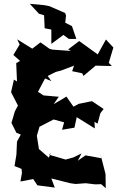

<svg xmlns="http://www.w3.org/2000/svg" viewBox="-20 -956 614 1006"><path d="M491 -308 506 -363 523 -385 462 -426 393 -412 365 -397 328 -450 261 -410 288 -449 208 -456 179 -475 216 -545 249 -531 230 -558 272 -579 302 -587 368 -612 358 -583 411 -572 417 -558 481 -612 566 -610 550 -627 574 -707 535 -749 492 -671 395 -741 337 -697 352 -689 255 -696 240 -700 192 -734 149 -701 70 -750 83 -723 50 -668 85 -637 65 -625 69 -529 53 -539 38 -473 74 -403 58 -373 40 -312 66 -260 89 -251 69 -214 66 -146 56 -86 93 -71 95 -50C92 -35 90 -20 87 -5L154 -18L176 15L267 27L249 -21L348 4L376 8L429 4L479 10L510 9L534 30L533 -44L505 -153L511 -127L428 -142L388 -114L407 -152L364 -131L324 -120L238 -145L246 -156L236 -130L184 -175L173 -245L187 -292L261 -330L316 -315L305 -276L370 -287L382 -342L477 -283L475 -318ZM380 -752 357 -819 322 -837 326 -875 321 -888 238 -924 212 -929 136 -936 184 -884 211 -876 214 -808 249 -801V-726L312 -773L341 -752Z"/></svg>

Font: Asimov Aggro
Style: Medium
Weight: 500
Designer: Google
Version: Version 2.000980; 2014